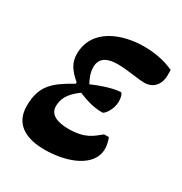

<svg xmlns="http://www.w3.org/2000/svg" viewBox="-123 -568 638 673"><g transform="rotate(30 196.0 -231.0)"><path d="M148 13C238 13 331 -22 331 -95C331 -107 328 -124 322 -138H303C274 -115 252 -92 184 -92C140 -92 107 -105 107 -139C107 -182 135 -205 160 -224C193 -211 221 -201 259 -201C267 -201 290 -230 290 -263C290 -283 284 -296 279 -296C242 -293 197 -276 170 -264C161 -281 152 -301 152 -323C152 -364 184 -375 223 -375C262 -375 306 -365 334 -365C374 -365 392 -397 392 -426V-450C368 -461 329 -475 271 -475C184 -475 79 -438 79 -334C79 -299 96 -275 128 -248V-242C55 -201 18 -171 18 -89C18 -22 64 13 148 13Z"/></g></svg>

Font: STIX Two Text
Style: Bold Italic
Weight: 700
Italic angle: -12°
Designer: Ross Mills, John Hudson & Paul Hanslow, Tiro Typeworks Ltd; with prior portions MicroPress Inc. and Coen Hoffman, Elsevi
Foundry: Tiro Typeworks Ltd
Version: Version 2.13 b171